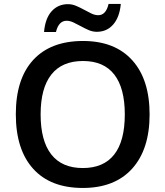

<svg xmlns="http://www.w3.org/2000/svg" viewBox="-20 -930 827 960"><path d="M728 -357.9Q728 -183.6 640.9 -86.9Q553.7 9.8 394 9.8Q232.4 9.8 145.8 -86.2Q59.1 -182.1 59.1 -358.9Q59.1 -535.6 146.2 -630.4Q233.4 -725.1 395 -725.1Q554.2 -725.1 641.1 -628.9Q728 -532.7 728 -357.9ZM183.1 -357.9Q183.1 -226.1 236.3 -158Q289.6 -89.8 394 -89.8Q498 -89.8 551 -157.2Q604 -224.6 604 -357.9Q604 -489.3 551.5 -557.1Q499 -625 395 -625Q290 -625 236.6 -557.1Q183.1 -489.3 183.1 -357.9ZM463.9 -771Q443.4 -771 423.6 -779.5Q403.8 -788.1 384.8 -798.6Q365.7 -809.1 347.7 -817.6Q329.6 -826.2 313 -826.2Q273.4 -826.2 259.8 -770H200.2Q206.1 -837.9 238 -873.5Q270 -909.2 319.8 -909.2Q340.8 -909.2 360.8 -900.6Q380.9 -892.1 399.9 -881.6Q418.9 -871.1 436.8 -862.5Q454.6 -854 471.2 -854Q509.8 -854 522.9 -910.2H584Q578.1 -844.7 546.4 -807.9Q514.6 -771 463.9 -771Z"/></svg>

Font: CAA NEO Sans SemiBold
Style: Regular
Weight: 600
Version: Version 1.10